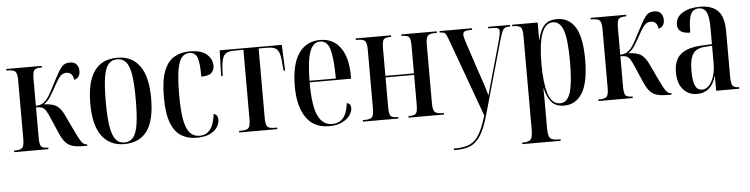

<svg xmlns="http://www.w3.org/2000/svg" viewBox="-47 -773 4815 1232"><g transform="rotate(-5 2361.0 -157.0)"><path d="M21 0V-10H25Q64 -10 75.5 -23Q87 -36 87 -80V-456Q87 -500 75 -513Q63 -526 21 -526H17V-536H246V-526H243Q206 -526 196 -513Q186 -500 186 -456V-284Q210 -284 226 -293Q242 -302 253 -314Q268 -331 284 -360.5Q300 -390 321 -431Q349 -486 369.5 -514Q390 -542 426 -542Q457 -542 470.5 -524.5Q484 -507 484 -484Q484 -457 472 -444Q460 -431 445 -429Q443 -454 430.5 -466Q418 -478 399 -478Q373 -478 355 -455.5Q337 -433 314 -389Q295 -355 279 -330Q263 -305 238 -289Q296 -287 322 -268Q348 -249 367 -208L411 -115Q432 -71 444.5 -48.5Q457 -26 466.5 -18Q476 -10 487 -10H492V0H468Q427 0 399.5 -7.5Q372 -15 352.5 -36.5Q333 -58 315 -101L276 -191Q261 -227 250 -245Q239 -263 225 -268.5Q211 -274 186 -274V-80Q186 -36 196 -23Q206 -10 239 -10H242V0Z M730 10Q638 10 586.5 -58.5Q535 -127 535 -268Q535 -546 733 -546Q827 -546 877 -476.5Q927 -407 927 -268Q927 -125 877.5 -57.5Q828 10 730 10ZM732 0Q768 0 789 -26Q810 -52 819 -111Q828 -170 828 -268Q828 -368 819 -426.5Q810 -485 788.5 -510.5Q767 -536 731 -536Q695 -536 674 -510.5Q653 -485 644 -426.5Q635 -368 635 -268Q635 -169 645 -110.5Q655 -52 676 -26Q697 0 732 0Z M1196 10Q1140 10 1098 -15.5Q1056 -41 1032.5 -101.5Q1009 -162 1009 -268Q1009 -374 1032.5 -435Q1056 -496 1099 -521Q1142 -546 1198 -546Q1275 -546 1309.5 -514.5Q1344 -483 1344 -442Q1344 -416 1327 -397Q1310 -378 1260 -378Q1260 -469 1246.5 -502.5Q1233 -536 1196 -536Q1167 -536 1147.5 -513.5Q1128 -491 1118 -433Q1108 -375 1108 -269Q1108 -169 1119.5 -110.5Q1131 -52 1155 -26.5Q1179 -1 1216 -1Q1259 -1 1284.5 -33Q1310 -65 1318 -133Q1332 -129 1338.5 -118.5Q1345 -108 1345 -93Q1345 -72 1331 -48Q1317 -24 1284.5 -7Q1252 10 1196 10Z M1471 0V-10H1484Q1521 -10 1532.5 -23Q1544 -36 1544 -81V-526H1490Q1456 -526 1437.5 -517.5Q1419 -509 1410.5 -485Q1402 -461 1399 -415L1397 -370H1387L1392 -536H1792L1799 -370H1789L1785 -415Q1782 -461 1773.5 -485Q1765 -509 1746.5 -517.5Q1728 -526 1694 -526H1642V-81Q1642 -36 1652.5 -23Q1663 -10 1700 -10H1716V0Z M2049 10Q1952 10 1902 -62Q1852 -134 1852 -263Q1852 -404 1901 -475Q1950 -546 2039 -546Q2124 -546 2170 -481.5Q2216 -417 2216 -300V-281H1949Q1949 -129 1979.5 -65.5Q2010 -2 2070 -2Q2114 -2 2140.5 -31.5Q2167 -61 2175 -128Q2201 -121 2201 -95Q2201 -72 2184.5 -48Q2168 -24 2134.5 -7Q2101 10 2049 10ZM2119 -291Q2118 -423 2101 -479.5Q2084 -536 2039 -536Q1994 -536 1972.5 -480.5Q1951 -425 1949 -291Z M2268 0V-10H2281Q2315 -10 2327 -22Q2339 -34 2339 -80V-456Q2339 -501 2327 -513.5Q2315 -526 2281 -526H2268V-536H2496V-526H2489Q2456 -526 2446.5 -513.5Q2437 -501 2437 -456V-280H2621V-456Q2621 -501 2611 -513.5Q2601 -526 2568 -526H2562V-536H2790V-526H2778Q2744 -526 2731.5 -513.5Q2719 -501 2719 -456V-80Q2719 -36 2731.5 -23Q2744 -10 2780 -10H2790V0H2562V-10H2568Q2601 -10 2611 -22.5Q2621 -35 2621 -80V-270H2437V-80Q2437 -34 2447 -22Q2457 -10 2491 -10H2496V0Z M2834 223Q2878 223 2910 215.5Q2942 208 2966 187.5Q2990 167 3009 128.5Q3028 90 3047 29L2865 -471Q2852 -507 2844 -516.5Q2836 -526 2814 -526H2808V-536H3017V-526H3011Q2980 -526 2969 -520Q2958 -514 2958 -500Q2958 -490 2962.5 -474.5Q2967 -459 2973 -439L3042 -232Q3054 -198 3060 -179.5Q3066 -161 3071 -144Q3076 -127 3085 -97Q3092 -121 3100.5 -154Q3109 -187 3119 -220L3182 -444Q3193 -487 3193 -502Q3193 -514 3184.5 -520Q3176 -526 3148 -526H3121V-536H3262V-526H3257Q3239 -526 3228.5 -520.5Q3218 -515 3211 -499.5Q3204 -484 3195 -454L3058 30Q3034 114 3006 157.5Q2978 201 2940.5 217Q2903 233 2852 233H2834Z M3274 233V223H3279Q3317 223 3329.5 208.5Q3342 194 3342 144V-458Q3342 -504 3328.5 -515Q3315 -526 3284 -526H3276V-536H3440V-425H3442Q3455 -487 3483.5 -517Q3512 -547 3565 -547Q3642 -547 3682.5 -481.5Q3723 -416 3723 -273Q3723 -126 3681 -58Q3639 10 3564 10Q3511 10 3483.5 -20.5Q3456 -51 3442 -111H3440Q3441 -75 3441 -40.5Q3441 -6 3441 29V144Q3441 194 3454 208.5Q3467 223 3504 223H3521V233ZM3539 -7Q3586 -7 3605.5 -69.5Q3625 -132 3625 -267Q3625 -411 3604 -470Q3583 -529 3537 -529Q3441 -529 3441 -268Q3441 -145 3463.5 -76Q3486 -7 3539 -7Z M3785 0V-10H3789Q3828 -10 3839.5 -23Q3851 -36 3851 -80V-456Q3851 -500 3839 -513Q3827 -526 3785 -526H3781V-536H4010V-526H4007Q3970 -526 3960 -513Q3950 -500 3950 -456V-284Q3974 -284 3990 -293Q4006 -302 4017 -314Q4032 -331 4048 -360.5Q4064 -390 4085 -431Q4113 -486 4133.5 -514Q4154 -542 4190 -542Q4221 -542 4234.5 -524.5Q4248 -507 4248 -484Q4248 -457 4236 -444Q4224 -431 4209 -429Q4207 -454 4194.5 -466Q4182 -478 4163 -478Q4137 -478 4119 -455.5Q4101 -433 4078 -389Q4059 -355 4043 -330Q4027 -305 4002 -289Q4060 -287 4086 -268Q4112 -249 4131 -208L4175 -115Q4196 -71 4208.5 -48.5Q4221 -26 4230.5 -18Q4240 -10 4251 -10H4256V0H4232Q4191 0 4163.5 -7.5Q4136 -15 4116.5 -36.5Q4097 -58 4079 -101L4040 -191Q4025 -227 4014 -245Q4003 -263 3989 -268.5Q3975 -274 3950 -274V-80Q3950 -36 3960 -23Q3970 -10 4003 -10H4006V0Z M4419 10Q4366 10 4331 -29Q4296 -68 4296 -142Q4296 -219 4340.5 -256Q4385 -293 4476 -297L4542 -300V-401Q4542 -477 4527 -506.5Q4512 -536 4477 -536Q4441 -536 4425.5 -503.5Q4410 -471 4410 -386Q4329 -386 4329 -444Q4329 -492 4373 -519Q4417 -546 4485 -546Q4562 -546 4601 -507Q4640 -468 4640 -373V-86Q4640 -38 4650.5 -24Q4661 -10 4689 -10H4692V0H4543V-93H4541Q4512 10 4419 10ZM4454 -15Q4480 -15 4499.5 -36.5Q4519 -58 4530.5 -94Q4542 -130 4542 -175V-290L4499 -287Q4440 -284 4418 -249.5Q4396 -215 4396 -143Q4396 -75 4410 -45Q4424 -15 4454 -15Z"/></g></svg>

Font: Noto Serif Display ExtraCondensed Medium
Style: Regular
Weight: 500
Width: 2
Designer: Monotype Design Team
Foundry: Monotype Imaging Inc.
Version: Version 2.009